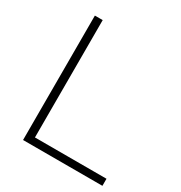

<svg xmlns="http://www.w3.org/2000/svg" viewBox="-173 -865 934 989"><g transform="rotate(30 294.0 -370.0)"><path d="M105.5 0V-740H152V-42H577.5V0Z"/></g></svg>

Font: Encode Sans Exp XLt
Style: Regular
Weight: 200
Width: 7
Designer: Multiple Designers
Foundry: Impallari Type
Version: Version 3.002; ttfautohint (v1.8.3) -l 8 -r 50 -G 200 -x 14 